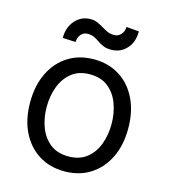

<svg xmlns="http://www.w3.org/2000/svg" viewBox="-112 -835 821 934"><g transform="rotate(15 298.0 -367.5)"><path d="M298.3 11.2Q224.6 11.2 168.9 -23.9Q113.3 -59.1 82.3 -122.3Q51.3 -185.5 51.3 -270Q51.3 -355.5 82.3 -418.9Q113.3 -482.4 168.9 -517.6Q224.6 -552.7 298.3 -552.7Q372.1 -552.7 427.7 -517.6Q483.4 -482.4 514.4 -418.7Q545.4 -355 545.4 -270Q545.4 -185.5 514.4 -122.3Q483.4 -59.1 427.7 -23.9Q372.1 11.2 298.3 11.2ZM298.3 -64Q354.5 -64 390.6 -92.8Q426.8 -121.6 444.1 -168.5Q461.4 -215.3 461.4 -270Q461.4 -324.7 444.1 -371.8Q426.8 -418.9 390.6 -448Q354.5 -477.1 298.3 -477.1Q242.2 -477.1 206.1 -448Q169.9 -418.9 152.3 -371.8Q134.8 -324.7 134.8 -270Q134.8 -215.3 152.3 -168.5Q169.9 -121.6 206.1 -92.8Q242.2 -64 298.3 -64ZM189 -610.8 123.5 -613.8Q123.5 -668 154.5 -702.6Q185.5 -737.3 231.4 -737.3Q251.5 -737.3 267.3 -730.2Q283.2 -723.1 297.4 -714.4Q311.5 -705.6 326.7 -698.7Q341.8 -691.9 360.8 -691.9Q380.9 -691.9 395 -707.5Q409.2 -723.1 409.2 -745.6L473.1 -740.2Q473.1 -685.1 442.1 -652.1Q411.1 -619.1 365.2 -619.1Q340.8 -619.1 324.7 -626.2Q308.6 -633.3 296.1 -642.1Q283.7 -650.9 269.8 -657.7Q255.9 -664.6 235.8 -664.6Q215.8 -664.6 202.4 -648.9Q189 -633.3 189 -610.8Z"/></g></svg>

Font: Sahel VF Regular
Style: Regular
Weight: 400
Foundry: Saber Rastikerdar (saber.rastikerdar@gmail.com)
Version: Version 3.4.0